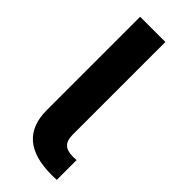

<svg xmlns="http://www.w3.org/2000/svg" viewBox="-232 -742 778 778"><g transform="rotate(45 156.5 -353.5)"><path d="M265.6 -113.3Q277.3 -113.3 285.2 -114.3V-1Q274.4 0 255.9 0Q56.6 0 56.6 -171.9V-707H201.2V-174.8Q201.2 -143.6 216.3 -128.4Q231.4 -113.3 265.6 -113.3Z"/></g></svg>

Font: Pretendard GOV
Style: Bold
Weight: 700
Designer: Base glyphs from Inter by Rasmus Andersson; Hangeul glyphs from Noto Sans CJK(Source Han Sans) by Jang Soo-young and Kan
Foundry: Kil Hyung-jin
Version: Version 1.309